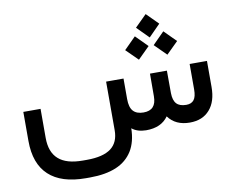

<svg xmlns="http://www.w3.org/2000/svg" viewBox="-92 -805 1395 1146"><g transform="rotate(-10 605.0 -232.5)"><path d="M788.6 -613.3 859.4 -542 929.7 -613.3 859.4 -683.6ZM874.5 -492.7 945.3 -422.4 1016.6 -492.7 945.3 -564ZM701.7 -492.7 772.9 -422.4 843.8 -492.7 772.9 -564ZM662.6 -203.6V-317.9V-327.6H652.8H566.9H557.1V-317.9V-32.7C557.1 15.6 541.5 52.2 509.8 76.2C478 100.1 429.2 112.3 363.3 112.3H338.4C272.5 112.3 223.6 98.1 191.9 69.8C159.7 41.5 143.6 -1.5 143.6 -59.6V-225.6V-235.4H133.8H48.8H39.1V-225.6V-59.1C39.1 33.2 64.5 102.5 114.7 148.9C165 195.8 239.7 219.2 338.4 219.2H363.3C426.3 219.2 479.5 210 522.9 191.9C565.9 173.8 598.6 146 621.6 109.4C644 72.8 655.8 27.3 656.7 -27.3C678.7 -9.3 707 -0.5 742.7 0C803.7 0 848.6 -20 877 -60.5C906.7 -20 950.2 0 1007.8 0C1059.6 0 1099.6 -16.6 1128.4 -49.8C1157.2 -82.5 1171.4 -128.4 1171.4 -187V-335V-344.7H1161.6H1076.2H1066.4V-335V-190.9C1066.4 -161.6 1061.5 -140.6 1051.3 -127.4C1041 -114.3 1025.9 -107.9 1004.9 -107.9C978 -107.9 958.5 -114.7 945.8 -128.4C933.1 -142.1 926.8 -163.6 926.3 -192.9L925.8 -319.3V-329.1H916H833H823.2V-319.3L822.8 -191.9C822.8 -163.1 816.4 -142.1 803.7 -128.4C791 -114.3 771.5 -107.4 745.6 -107.4C717.8 -107.4 696.8 -115.2 683.1 -130.4C669.4 -145.5 662.6 -169.9 662.6 -203.6Z"/></g></svg>

Font: Shabnam FD Medium
Style: Regular
Weight: 500
Foundry: DejaVu fonts team - Redesigned by Saber Rastikerdar - Based on Vazir font
Version: Version 5.00;October 20, 2019;FontCreator 12.0.0.2547 64-bit